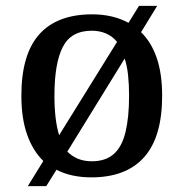

<svg xmlns="http://www.w3.org/2000/svg" viewBox="-20 -596 627 656"><path d="M128 -46Q92 -81 72.5 -136.5Q53 -192 53 -269Q53 -410 114 -478.5Q175 -547 295 -547Q366 -547 419 -518L455 -576H517L462 -486Q497 -452 515.5 -398Q534 -344 534 -269Q534 -128 472.5 -59Q411 10 292 10Q258 10 228 3.5Q198 -3 173 -16L138 40H75ZM294 -45Q341 -45 369 -70Q397 -95 409 -145.5Q421 -196 421 -269Q421 -308 417.5 -340Q414 -372 406 -396L210 -78Q226 -62 246.5 -53.5Q267 -45 294 -45ZM380 -453Q364 -472 342.5 -481.5Q321 -491 293 -491Q223 -491 194.5 -435.5Q166 -380 166 -269Q166 -227 170 -193.5Q174 -160 182 -134Z"/></svg>

Font: Noto Serif Kannada Medium
Style: Regular
Weight: 500
Version: Version 2.003